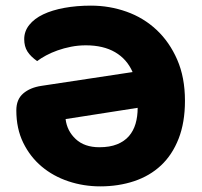

<svg xmlns="http://www.w3.org/2000/svg" viewBox="-20 -646 716 682"><path d="M38 -254Q38 -293 62.5 -314Q87 -335 127 -341L451 -390Q431 -436 389 -460.5Q347 -485 285 -485Q258 -485 232.5 -480Q207 -475 184.5 -467Q162 -459 143.5 -449Q125 -439 112 -429Q89 -445 77.5 -463Q66 -481 66 -507Q66 -535 84 -557.5Q102 -580 133.5 -595Q165 -610 208.5 -618Q252 -626 303 -626Q369 -626 429.5 -604.5Q490 -583 536 -540Q582 -497 609.5 -434Q637 -371 637 -288Q637 -211 614.5 -153.5Q592 -96 552 -58.5Q512 -21 456.5 -2.5Q401 16 336 16Q277 16 223 -2Q169 -20 128 -54.5Q87 -89 62.5 -139Q38 -189 38 -254ZM333 -123Q370 -123 396 -133.5Q422 -144 438 -162.5Q454 -181 461.5 -206.5Q469 -232 469 -263L213 -223Q218 -181 249 -152Q280 -123 333 -123Z"/></svg>

Font: Baloo
Style: Regular
Weight: 400
Designer: Sarang Kulkarni and Ek Type
Foundry: Ek Type
Version: Version 1.443;PS 1.000;hotconv 16.6.51;makeotf.lib2.5.65220;